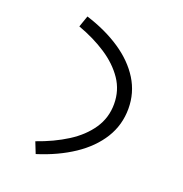

<svg xmlns="http://www.w3.org/2000/svg" viewBox="-146 -864 1043 1096"><g transform="rotate(20 375.0 -315.5)"><path d="M190 104 163 36Q264 1 343 -49Q422 -99 467.5 -166Q513 -233 513 -317Q513 -400 468.5 -465.5Q424 -531 348 -581Q272 -631 175 -666L199 -735Q320 -697 410 -636.5Q500 -576 549.5 -496Q599 -416 599 -320Q599 -221 548.5 -139.5Q498 -58 406 3.5Q314 65 190 104Z"/></g></svg>

Font: Inconsolata ExtraExpanded
Style: Regular
Weight: 400
Width: 8
Monospace: yes
Designer: Raph Levien, Cyreal, Brenton Simpson
Foundry: Raph Levien, Cyreal, Google
Version: Version 3.001; ttfautohint (v1.8.2.53-6de2)